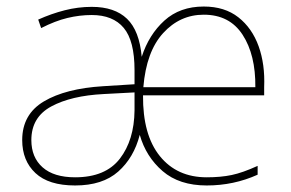

<svg xmlns="http://www.w3.org/2000/svg" viewBox="-20 -558 890 588"><path d="M604 -538Q668 -538 710 -505Q752 -472 772 -416.5Q792 -361 789 -291V-266H418Q417 -145 469.5 -80Q522 -15 613 -15Q656 -15 689.5 -22Q723 -29 769 -50V-23Q696 10 613 10Q529 10 478 -34Q427 -78 408 -145Q390 -75 342 -32.5Q294 10 210 10Q129 10 88.5 -28Q48 -66 48 -129Q48 -208 114.5 -247.5Q181 -287 296 -294L392 -300V-343Q392 -433 359 -472.5Q326 -512 261 -512Q224 -512 186.5 -503Q149 -494 106 -472L97 -498Q137 -516 178 -526.5Q219 -537 261 -537Q331 -537 369 -500.5Q407 -464 414 -384Q436 -452 483.5 -495Q531 -538 604 -538ZM604 -513Q531 -513 479.5 -456.5Q428 -400 419 -291H762Q763 -390 723 -451.5Q683 -513 604 -513ZM298 -270Q198 -265 137 -232Q76 -199 76 -129Q76 -76 110.5 -45.5Q145 -15 210 -15Q303 -15 347 -72Q391 -129 392 -220V-275Z"/></svg>

Font: Noto Sans Sinhala UI Thin
Style: Regular
Weight: 100
Designer: Jelle Bosma - Monotype Design Team
Foundry: Monotype Imaging Inc.
Version: Version 2.006; ttfautohint (v1.8.4.7-5d5b)